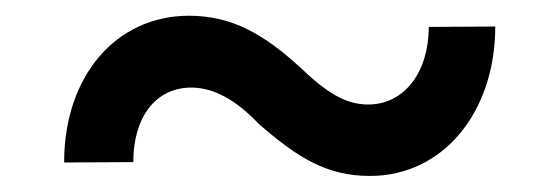

<svg xmlns="http://www.w3.org/2000/svg" viewBox="-20 -416 711 244"><path d="M524.9 -381.8C524.9 -324.7 494.1 -283.2 447.8 -283.2C418.9 -283.2 394.5 -298.8 362.3 -329.6C315.9 -372.1 275.4 -396 220.2 -396C127.4 -396 61.5 -319.3 61.5 -209.5L149.4 -210C149.4 -267.6 178.2 -304.7 223.1 -304.7C251.5 -304.7 279.8 -289.1 308.6 -258.8C358.4 -215.3 395.5 -192.4 450.2 -192.4C543.5 -192.4 609.4 -273.9 609.4 -382.3Z"/></svg>

Font: Bert Sans Medium
Style: Regular
Weight: 500
Designer: Christian Robertson (Google), Cristiano Sobral
Foundry: Google, Cristiano Sobral
Version: Version 3.101